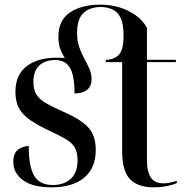

<svg xmlns="http://www.w3.org/2000/svg" viewBox="-20 -792 798 822"><path d="M201 10Q120 10 78.5 -20.5Q37 -51 37 -99Q37 -138 59 -152.5Q81 -167 103 -167Q103 -80 126 -40Q149 0 206 0Q254 0 283 -26.5Q312 -53 312 -106Q312 -140 300 -160.5Q288 -181 261.5 -196.5Q235 -212 192 -232Q143 -255 110.5 -277Q78 -299 62 -327.5Q46 -356 46 -399Q46 -471 93.5 -508Q141 -545 223 -545Q241 -545 257 -544Q246 -561 238 -582.5Q230 -604 230 -634Q230 -706 280 -739Q330 -772 408 -772Q478 -772 532 -744Q586 -716 609 -673V-536H733V-526H609V-109Q609 -55 626.5 -31Q644 -7 679 -7Q705 -7 737 -18V-8Q724 -2 697 4Q670 10 638 10Q571 10 537 -24.5Q503 -59 503 -145V-526H433V-536Q467 -536 488 -556.5Q509 -577 509 -639Q509 -693 494.5 -719Q480 -745 457.5 -753.5Q435 -762 412 -762Q365 -762 337.5 -736.5Q310 -711 310 -651Q310 -616 319.5 -589.5Q329 -563 341 -541Q353 -519 362.5 -498Q372 -477 372 -451Q372 -424 353.5 -408Q335 -392 299 -392Q299 -470 279 -502.5Q259 -535 216 -535Q174 -535 148.5 -512Q123 -489 123 -441Q123 -407 136.5 -386.5Q150 -366 177.5 -350Q205 -334 248 -315Q319 -285 354.5 -250Q390 -215 390 -150Q390 -73 340.5 -31.5Q291 10 201 10Z"/></svg>

Font: Noto Serif Display SemiCondensed Medium
Style: Regular
Weight: 500
Width: 4
Designer: Monotype Design Team
Foundry: Monotype Imaging Inc.
Version: Version 2.009